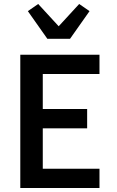

<svg xmlns="http://www.w3.org/2000/svg" viewBox="-20 -945 590 965"><path d="M82 0V-670H480V-573H195V-397H418V-300H195V-97H480V0ZM218 -750 120 -889 172 -925 275 -813 378 -925 430 -889 332 -750Z"/></svg>

Font: Lode Term
Style: Bold
Weight: 700
Monospace: yes
Designer: Belleve Invis
Foundry: Belleve Invis
Version: Version 29.2.0